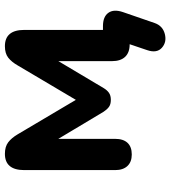

<svg xmlns="http://www.w3.org/2000/svg" viewBox="23 -561 681 767"><g transform="rotate(-90 363.5 -177.5)"><path d="M546.6 70.2 586.5 -47.8 591.4 0H570.1Q537.2 0 520 -18.1Q502.8 -36.3 502.8 -70.3V-326.2H527.4L395.2 -104.1Q387.4 -90.8 376.6 -83Q365.8 -75.2 347.9 -75.2Q330.3 -75.2 319.9 -82.8Q309.6 -90.4 300.6 -104.1L167.7 -326.2H192.3V-58Q192.3 -25.5 176.3 -8.5Q160.4 8.4 129.9 8.4Q100.2 8.4 83.9 -8.9Q67.5 -26.3 67.5 -58V-420.8Q67.5 -498.4 132.5 -498.4Q161.2 -498.4 178.5 -485.2Q195.9 -472 210.5 -447.3L348.1 -215L485.5 -447.1Q499.5 -471.7 516.6 -485.1Q533.6 -498.4 562.5 -498.4Q627.5 -498.4 627.5 -420.8V-95.1L614.3 -106.7H642.6Q680.3 -106.7 695.7 -85.2Q711.2 -63.8 698.7 -26.9L655.1 99.5Q643.9 132 611.3 140.4Q578.7 148.8 556.2 128.7Q533.6 108.5 546.6 70.2Z"/></g></svg>

Font: SN Pro Thin
Style: Regular
Weight: 200
Designer: Tobias Whetton
Foundry: Supernotes
Version: Version 1.003;Glyphs 3.3 (3324)